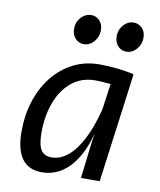

<svg xmlns="http://www.w3.org/2000/svg" viewBox="-87 -853 772 928"><g transform="rotate(10 299.0 -389.0)"><path d="M373 0 396 -191.5 438.5 -494.5 456.5 -520 536.5 -537 465 0ZM181 6Q116 6 83.5 -38.5Q51 -83 51 -173.5Q51 -251.5 73.2 -320.8Q95.5 -390 137 -442.8Q178.5 -495.5 237 -525.8Q295.5 -556 367.5 -556Q400 -556 433.2 -553Q466.5 -550 494 -545.8Q521.5 -541.5 536.5 -537L508.5 -460Q501.5 -462.5 482.8 -465.5Q464 -468.5 440.5 -471Q417 -473.5 395.5 -475Q374 -476.5 361.5 -476.5Q292.5 -476.5 244.5 -437Q196.5 -397.5 171.8 -331.2Q147 -265 147 -184.5Q147 -124 162.8 -98.5Q178.5 -73 215 -73Q258 -73 295.8 -104.5Q333.5 -136 364.5 -196.5Q395.5 -257 417.5 -344.5L427 -311L408.5 -260.5Q393 -177 361 -117.2Q329 -57.5 283.2 -25.8Q237.5 6 181 6ZM272.5 -639Q249 -639 232 -657.2Q215 -675.5 215 -704.5Q215 -728 225.2 -745.8Q235.5 -763.5 251.8 -773.8Q268 -784 285.5 -784Q310 -784 327 -766.2Q344 -748.5 344 -720Q344 -686.5 323 -662.8Q302 -639 272.5 -639ZM482 -639Q457.5 -639 440.8 -657Q424 -675 424 -704Q424 -727 434 -745Q444 -763 460 -773.5Q476 -784 494.5 -784Q518.5 -784 535.8 -766.2Q553 -748.5 553 -720Q553 -686.5 532 -662.8Q511 -639 482 -639Z"/></g></svg>

Font: Spline Sans Mono
Style: Italic
Weight: 400
Italic angle: -4°
Monospace: yes
Designer: Eben Sorkin, Mirko Velimirovic
Foundry: Sorkin Type
Version: Version 1.004